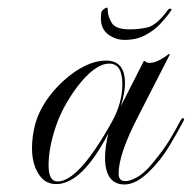

<svg xmlns="http://www.w3.org/2000/svg" viewBox="-20 -487 509 510"><path d="M311 3Q259 3 259 -69Q259 -97 268 -133Q198 2 129 2Q96 2 79 -31Q65 -56 65 -94Q65 -125 74 -159Q91 -218 146 -270Q207 -326 262 -326Q312 -326 312 -266Q312 -240 301 -205L362 -325H365Q368 -320 378 -320Q398 -320 429 -344L431 -342L346 -176Q295 -77 295 -26Q295 -6 313 -6Q325 -6 342 -15Q359 -24 378 -45Q402 -73 419.5 -98.5Q437 -124 460 -168Q463 -173 466 -173Q472 -173 466 -163Q448 -129 427.5 -95.5Q407 -62 378 -33Q342 3 311 3ZM133 -5Q189 -5 277 -163Q305 -213 305 -264Q305 -318 270 -318Q232 -318 184 -255Q165 -229 151.5 -204Q138 -179 130 -156Q109 -96 109 -48Q109 -5 133 -5ZM311 -381Q287 -381 267.5 -395.5Q248 -410 248 -438Q248 -449 249 -453.5Q250 -458 255 -462Q266 -471 266 -463Q266 -444 276.5 -426.5Q287 -409 324 -409Q348 -409 371 -414Q394 -419 421 -454Q426 -461 428 -462.5Q430 -464 433 -464Q437 -464 435 -460Q434 -459 433 -457Q432 -455 429 -451Q423 -443 408 -426Q393 -409 368.5 -395Q344 -381 311 -381Z"/></svg>

Font: Imperial Script
Style: Regular
Weight: 400
Designer: Robert E. Leuschke
Foundry: Robert E. Leuschke
Version: Version 1.010; ttfautohint (v1.8.3)